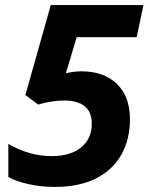

<svg xmlns="http://www.w3.org/2000/svg" viewBox="-20 -734 591 764"><path d="M304.2 -450.2C286.3 -450.2 265.6 -447.8 242.2 -442.9L285.2 -585.9H523.9L550.8 -713.9H182.1L81.1 -356L131.8 -317.9C168 -328.6 202.6 -334 235.8 -334C271.3 -334 298.4 -326.3 317.1 -311C335.9 -295.7 345.2 -272.8 345.2 -242.2C345.2 -202.1 331.1 -170.6 302.7 -147.5C274.4 -124.3 235.2 -112.8 185.1 -112.8C127.1 -112.8 69.8 -128.9 13.2 -161.1V-29.8C33 -18.4 59.5 -9 92.5 -1.5C125.6 6 161.1 9.8 199.2 9.8C262 9.8 315.8 -1.2 360.4 -23.2C404.9 -45.2 438.9 -76.5 462.2 -117.2C485.4 -157.9 497.1 -205.4 497.1 -259.8C497.1 -319.7 479.8 -366.4 445.3 -399.9C410.8 -433.4 363.8 -450.2 304.2 -450.2Z"/></svg>

Font: OpenSans
Style: Bold Italic
Weight: 700
Italic angle: -12°
Foundry: Ascender Corporation
Version: Version 1.10; ttfautohint (v1.2) -l 8 -r 50 -G 200 -x 14 -D 